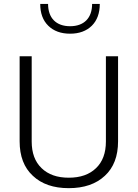

<svg xmlns="http://www.w3.org/2000/svg" viewBox="-20 -954 702 979"><path d="M520 -232.4C520 -174.3 503.4 -128.9 469.7 -96.7C436 -64 389.6 -47.9 330.6 -47.9C271.5 -47.9 225.6 -64 191.9 -96.7C158.2 -128.9 141.6 -174.3 141.6 -232.4V-667H80.1V-233.4C80.1 -157.7 102.5 -99.1 147.5 -57.6C191.9 -15.6 252.9 5.4 330.6 5.4C408.2 5.4 469.7 -15.6 514.6 -57.6C559.6 -99.1 582 -157.7 582 -233.4V-667H520ZM449.7 -934.1C449.7 -861.8 408.2 -820.3 337.4 -820.3C266.6 -820.3 225.1 -861.8 225.1 -934.1H185.1C185.1 -886.7 198.7 -849.6 226.1 -822.8C253.4 -795.9 290.5 -782.2 337.4 -782.2C383.8 -782.2 420.9 -795.9 448.2 -822.8C475.1 -849.6 488.8 -886.7 488.8 -934.1Z"/></svg>

Font: Estedad Light
Style: Regular
Weight: 300
Designer: Amin Abedi
Version: Version 7.3